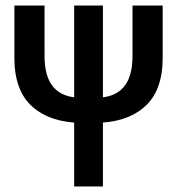

<svg xmlns="http://www.w3.org/2000/svg" viewBox="-20 -674 640 694"><path d="M277 -230Q164 -230 98 -287.5Q32 -345 32 -465V-654H141V-472Q141 -395 174 -358Q207 -321 271 -321H329Q393 -321 426 -358Q459 -395 459 -472V-654H568V-465Q568 -345 502 -287.5Q436 -230 323 -230ZM248 0V-654H352V0Z"/></svg>

Font: Source Code Pro SemiBold
Style: Regular
Weight: 600
Monospace: yes
Designer: Paul D. Hunt, Teo Tuominen
Foundry: Adobe Systems Incorporated
Version: Version 1.018;hotconv 1.0.116;makeotfexe 2.5.65601